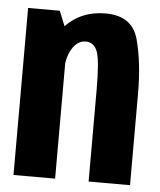

<svg xmlns="http://www.w3.org/2000/svg" viewBox="-47 -642 569 683"><g transform="rotate(5 237.5 -300.5)"><path d="M26.4 0H175V-509.1L139.5 -596.4H26.4ZM294.6 0H442.5V-325.9Q442.5 -438.6 420.3 -519.8Q398.2 -601 302.8 -601Q213.3 -601 156.5 -538.1Q99.6 -475.2 99.6 -394L172 -371.5Q172 -428.9 191.6 -462.1Q211.2 -495.3 241.1 -495.3Q270.9 -495.3 282.8 -463.8Q294.6 -432.3 294.6 -330.2Z"/></g></svg>

Font: Anybody Thin Condensed
Style: Regular
Weight: 100
Width: 3
Version: Version 1.113;gftools[0.9.25]